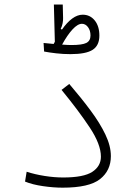

<svg xmlns="http://www.w3.org/2000/svg" viewBox="-20 -844 626 865"><path d="M262.2 1.5Q220.7 1.5 173.6 -5.4Q126.5 -12.2 92.8 -25.9L100.1 -70.3Q137.7 -58.1 181.2 -51.3Q224.6 -44.4 264.6 -44.4Q356.9 -44.4 395.8 -69.8Q434.6 -95.2 434.6 -138.2Q434.6 -193.8 384 -270Q333.5 -346.2 257.3 -439L292 -465.8Q345.2 -403.8 387.7 -346.7Q430.2 -289.6 454.8 -238Q479.5 -186.5 479.5 -140.6Q479.5 -75.7 430.7 -37.1Q381.8 1.5 262.2 1.5ZM297.4 -600.1Q264.2 -600.1 232.9 -603.8Q201.7 -607.4 178.7 -611.8L176.3 -650.4Q196.3 -647.9 221.7 -646Q224.1 -650.9 227.1 -655.8L222.7 -823.7H262.7L264.2 -763.2Q264.6 -752.4 262.2 -739.5Q259.8 -726.6 253.4 -713.4L259.3 -710.9Q281.7 -743.2 305.4 -760.5Q329.1 -777.8 352.5 -777.8Q385.7 -777.8 406.7 -752Q427.7 -726.1 427.7 -683.6Q427.7 -639.2 397.5 -619.6Q367.2 -600.1 297.4 -600.1ZM259.8 -643.1Q272 -642.1 283 -641.6Q293.9 -641.1 301.8 -641.1Q350.1 -641.1 368.9 -650.6Q387.7 -660.2 387.7 -684.1Q387.7 -706.5 376.5 -721.7Q365.2 -736.8 349.1 -736.8Q330.1 -736.8 306.6 -711.4Q283.2 -686 259.8 -643.1Z"/></svg>

Font: Cascadia Code NF ExtraLight
Style: Regular
Weight: 200
Monospace: yes
Designer: Aaron Bell
Foundry: Saja Typeworks
Version: Version 2404.023; ttfautohint (v1.8.4)